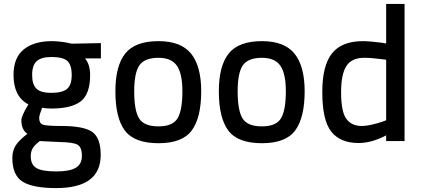

<svg xmlns="http://www.w3.org/2000/svg" viewBox="-20 -720 2166 980"><path d="M267 240Q147 240 95 207Q43 174 43 87Q43 48 61 21Q79 -6 120 -37Q89 -57 89 -108Q89 -117 98 -137Q107 -157 116 -172L125 -187Q49 -227 49 -337Q49 -426 101.5 -468Q154 -510 244 -510Q265 -510 291 -507Q317 -504 332 -500L347 -497L495 -500V-422H414Q440 -391 440 -337Q440 -240 392.5 -203Q345 -166 241 -166Q215 -166 195 -170Q180 -131 180 -118Q180 -91 198.5 -84Q217 -77 293 -77Q408 -77 451 -46.5Q494 -16 494 71Q494 240 267 240ZM285 5 183 0Q157 20 147 36.5Q137 53 137 78Q137 120 165.5 137.5Q194 155 268 155Q335 155 366.5 136.5Q398 118 398 76Q398 31 375.5 18.5Q353 6 285 5ZM241 -246Q298 -246 322 -266Q346 -286 346 -337Q346 -390 323 -409.5Q300 -429 243 -429Q191 -429 167.5 -408Q144 -387 144 -337Q144 -289 166 -267.5Q188 -246 241 -246Z M789 -510Q904 -510 955.5 -446Q1007 -382 1007 -254Q1007 -120 959 -54.5Q911 11 789 11Q666 11 617.5 -53.5Q569 -118 569 -254Q569 -384 619.5 -447Q670 -510 789 -510ZM789 -75Q862 -75 886.5 -116.5Q911 -158 911 -254Q911 -344 883 -384.5Q855 -425 789 -425Q718 -425 691.5 -386.5Q665 -348 665 -254Q665 -156 690 -115.5Q715 -75 789 -75Z M1317 -510Q1432 -510 1483.5 -446Q1535 -382 1535 -254Q1535 -120 1487 -54.5Q1439 11 1317 11Q1194 11 1145.5 -53.5Q1097 -118 1097 -254Q1097 -384 1147.5 -447Q1198 -510 1317 -510ZM1317 -75Q1390 -75 1414.5 -116.5Q1439 -158 1439 -254Q1439 -344 1411 -384.5Q1383 -425 1317 -425Q1246 -425 1219.5 -386.5Q1193 -348 1193 -254Q1193 -156 1218 -115.5Q1243 -75 1317 -75Z M2045 -700V0H1951V-29Q1877 10 1810 10Q1717 10 1671 -48Q1625 -106 1625 -250Q1625 -385 1674.5 -447.5Q1724 -510 1833 -510Q1851 -510 1877.5 -507.5Q1904 -505 1928 -502L1951 -498V-700ZM1823 -77Q1849 -77 1881 -84.5Q1913 -92 1932 -99L1951 -106V-415Q1950 -415 1928.5 -418Q1907 -421 1882.5 -423Q1858 -425 1839 -425Q1775 -425 1748 -383Q1721 -341 1721 -249Q1721 -151 1747 -114.5Q1773 -78 1823 -77Z"/></svg>

Font: TitilliumText22L Lt
Style: Medium
Weight: 500
Designer: Campivisivi
Foundry: Campivisivi
Version: 1.000